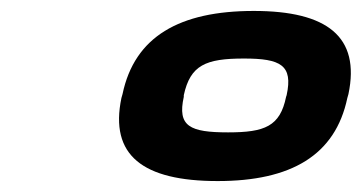

<svg xmlns="http://www.w3.org/2000/svg" viewBox="-20 -692 661 351"><path d="M204 -520 202 -513C180 -408 241 -361 378 -361C512 -361 593 -408 615 -513L617 -520C639 -625 578 -672 444 -672C308 -672 226 -625 204 -520ZM316 -515V-518C328 -573 356 -585 426 -585C493 -585 516 -573 504 -518L503 -515C492 -461 464 -450 397 -450C327 -450 304 -461 316 -515Z"/></svg>

Font: LT Wave Mono Bold
Style: Italic
Weight: 700
Designer: Daniel Lyons
Version: Version 2.5 (Glyphs App)